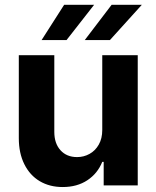

<svg xmlns="http://www.w3.org/2000/svg" viewBox="-20 -755 637 782"><path d="M396.5 -530.3H541V0H402.3V-95.7H396.5Q377.4 -48.3 335.7 -20.8Q293.9 6.8 235.4 6.8Q182.1 6.8 141.8 -17.1Q101.6 -41 79.1 -86.2Q56.6 -131.3 56.6 -192.4V-530.3H201.2V-217.8Q201.2 -170.9 226.3 -143.1Q251.5 -115.2 293.9 -115.2Q321.3 -115.2 344.7 -128.2Q368.2 -141.1 382.3 -166Q396.5 -190.9 396.5 -225.6ZM434.6 -735.4H557.6L427.7 -591.8H325.2ZM241.2 -735.4H363.3L251 -591.8H149.4Z"/></svg>

Font: Pretendard
Style: Bold
Weight: 700
Designer: Base glyphs from Inter by Rasmus Andersson; Hangeul glyphs from Noto Sans CJK(Source Han Sans) by Jang Soo-young and Kan
Foundry: Kil Hyung-jin
Version: Version 1.309